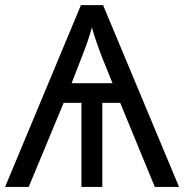

<svg xmlns="http://www.w3.org/2000/svg" viewBox="-20 -734 723 754"><path d="M683.1 0 384.8 -713.9H297.9L0 0H92.8L230 -330.1H299.8V0H381.8V-330.1H452.1L587.9 0ZM261.2 -407.2C295.9 -495.6 317.4 -551.3 324.7 -573.7C332 -595.7 337.4 -613.3 340.8 -626C350.1 -593.3 363.8 -552.7 382.8 -503.9L421.9 -407.2Z"/></svg>

Font: Noto Reveo Sans
Style: Regular
Weight: 400
Designer: Monotype Design team
Foundry: Monotype Imaging Inc.
Version: Version 1.04